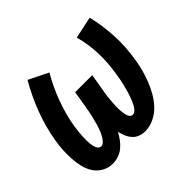

<svg xmlns="http://www.w3.org/2000/svg" viewBox="-130 -690 860 860"><g transform="rotate(-45 300.0 -260.0)"><path d="M140 8Q112 8 89 -5Q66 -18 52 -39.5Q38 -61 32 -87Q26 -113 24.5 -140Q23 -167 24.5 -194.5Q26 -222 31 -250Q43 -322 69.5 -392Q96 -462 134 -528L227 -482Q193 -424 170 -361.5Q147 -299 136 -236Q135 -225 133.5 -214.5Q132 -204 131 -193.5Q130 -183 129.5 -173Q129 -163 129 -152.5Q129 -142 130 -131.5Q131 -121 133 -111.5Q135 -102 141 -93Q147 -84 157 -84Q167 -84 175 -92Q183 -100 188 -108.5Q193 -117 197.5 -126.5Q202 -136 205.5 -145.5Q209 -155 211.5 -164.5Q214 -174 216.5 -183.5Q219 -193 221.5 -202.5Q224 -212 226 -221.5Q228 -231 229.5 -240.5Q231 -250 233 -260L246 -338H354L341 -260Q339 -250 337.5 -240.5Q336 -231 335 -221.5Q334 -212 333 -202.5Q332 -193 331.5 -183.5Q331 -174 330.5 -164.5Q330 -155 330.5 -145.5Q331 -136 332 -127Q333 -118 335 -109Q337 -100 342.5 -92Q348 -84 358 -84Q367 -84 375 -92Q383 -100 388 -109Q393 -118 397 -127.5Q401 -137 404.5 -146.5Q408 -156 411 -165.5Q414 -175 416.5 -185Q419 -195 421.5 -204.5Q424 -214 426 -223.5Q428 -233 430 -243Q432 -253 433 -263Q444 -325 442 -387Q440 -449 424 -506L528 -528Q544 -462 547.5 -392Q551 -322 539 -250Q535 -222 527.5 -194.5Q520 -167 509.5 -140Q499 -113 484 -87Q469 -61 448.5 -39.5Q428 -18 400.5 -5Q373 8 345 8Q327 8 311 2Q295 -4 284 -16.5Q273 -29 266.5 -44.5Q260 -60 256 -77Q247 -60 235.5 -44.5Q224 -29 209 -16.5Q194 -4 175.5 2Q157 8 140 8Z"/></g></svg>

Font: Iosevka SS04 Semibold Extended
Style: Italic
Weight: 600
Width: 7
Italic angle: -9°
Monospace: yes
Designer: Belleve Invis
Foundry: Belleve Invis
Version: Version 19.0.0; ttfautohint (v1.8.4)